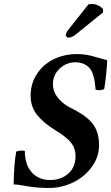

<svg xmlns="http://www.w3.org/2000/svg" viewBox="-20 -928 555 958"><path d="M515.1 -627.9Q510.7 -547.9 500 -483.9Q489.7 -478 474.1 -478Q464.4 -478 457 -481Q455.1 -504.4 452.6 -520.8Q450.2 -537.1 443.6 -556.9Q437 -576.7 426.8 -588.6Q416.5 -600.6 398.4 -608.9Q380.4 -617.2 356 -617.2Q311.5 -617.2 277.8 -585.9Q244.1 -554.7 244.1 -506.8Q244.1 -471.7 266.6 -442.9Q289.1 -414.1 320.8 -396L362.8 -374Q421.9 -341.3 448 -302.7Q474.1 -264.2 474.1 -203.1Q474.1 -143.1 436.8 -93.3Q399.4 -43.5 342.8 -16.8Q286.1 9.8 226.1 9.8Q161.1 9.8 114.7 1Q68.4 -7.8 47.9 -7.8Q49.8 -112.8 61 -171.9Q75.7 -176.8 88.9 -176.8Q96.2 -176.8 104 -174.8Q104 -105.5 138.9 -67.6Q173.8 -29.8 229 -29.8Q285.2 -29.8 321 -62Q356.9 -94.2 356.9 -148.9Q356.9 -186.5 337.2 -212.4Q317.4 -238.3 279.8 -263.2L250 -282.2Q223.1 -299.3 203.6 -315.7Q184.1 -332 167 -352.3Q149.9 -372.6 141.4 -397.2Q132.8 -421.9 132.8 -450.2Q132.8 -511.7 164.8 -559.8Q196.8 -607.9 249.3 -633.1Q301.8 -658.2 365.2 -658.2Q393.1 -658.2 416 -653.8Q439 -649.4 467.5 -640.6Q496.1 -631.8 515.1 -627.9ZM420.9 -905.8Q428.2 -908.2 437 -908.2Q470.2 -908.2 494.1 -882.8V-866.2L358.9 -756.8Q338.4 -740.2 321.8 -740.2Q316.4 -740.2 312.3 -744.1Q308.1 -748 308.1 -752.9Q310.1 -765.6 318.8 -776.9Z"/></svg>

Font: Common Serif SemiBold
Style: Italic
Weight: 600
Italic angle: -12°
Designer: Philipp H. Poll, Khaled Hosny
Foundry: Stefan Peev, Context Ltd.
Version: Version 1.026